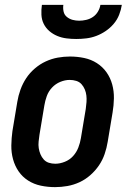

<svg xmlns="http://www.w3.org/2000/svg" viewBox="-20 -760 540 788"><path d="M206 8Q176 8 147.5 2Q119 -4 95.5 -19Q72 -34 56.5 -56.5Q41 -79 33.5 -106.5Q26 -134 26.5 -163.5Q27 -193 31 -222L51 -342Q55 -367 64 -392Q73 -417 87.5 -439Q102 -461 123 -479Q144 -497 168 -508Q192 -519 217 -523.5Q242 -528 267 -528Q297 -528 325.5 -522Q354 -516 377.5 -501Q401 -486 417 -463.5Q433 -441 440.5 -413.5Q448 -386 447.5 -356.5Q447 -327 442 -298L422 -178Q418 -153 409.5 -128Q401 -103 386 -81Q371 -59 350.5 -41Q330 -23 306 -12Q282 -1 256.5 3.5Q231 8 206 8ZM207 -88Q226 -88 246 -96Q266 -104 280 -119.5Q294 -135 301.5 -154.5Q309 -174 312 -193L332 -313Q334 -327 335 -341Q336 -355 334.5 -368Q333 -381 328 -393Q323 -405 314.5 -414.5Q306 -424 293 -428Q280 -432 266 -432Q247 -432 227.5 -424Q208 -416 193.5 -400.5Q179 -385 172 -365.5Q165 -346 162 -327L142 -207Q140 -193 138.5 -179Q137 -165 139 -152Q141 -139 146 -127Q151 -115 159.5 -105.5Q168 -96 180.5 -92Q193 -88 207 -88ZM293 -600Q273 -600 253 -602.5Q233 -605 215 -612.5Q197 -620 182.5 -632.5Q168 -645 159.5 -662Q151 -679 150 -699.5Q149 -720 152 -740H240Q238 -726 241 -712.5Q244 -699 254.5 -690.5Q265 -682 278 -678.5Q291 -675 305 -675Q319 -675 334 -678.5Q349 -682 361.5 -690.5Q374 -699 382 -712.5Q390 -726 392 -740H480Q477 -720 469 -699.5Q461 -679 446.5 -662Q432 -645 413.5 -632.5Q395 -620 375 -612.5Q355 -605 334 -602.5Q313 -600 293 -600Z"/></svg>

Font: Iosevka Curly
Style: Bold Italic
Weight: 700
Italic angle: -9°
Monospace: yes
Designer: Belleve Invis
Foundry: Belleve Invis
Version: Version 22.1.2; ttfautohint (v1.8.4)